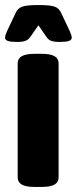

<svg xmlns="http://www.w3.org/2000/svg" viewBox="-36 -738 304 760"><path d="M103 2Q66 2 50 -7.5Q34 -17 34 -36V-487Q34 -506 50 -515.5Q66 -525 103 -525H127Q164 -525 180 -515.5Q196 -506 196 -487V-36Q196 -17 180 -7.5Q164 2 127 2ZM32 -572Q6 -572 -5 -576Q-16 -580 -16 -589Q-16 -597 -8 -615L26 -687Q34 -705 51.5 -711.5Q69 -718 116 -718Q164 -718 181 -711.5Q198 -705 206 -687L240 -615Q248 -597 248 -589Q248 -580 237 -576Q226 -572 200 -572Q178 -572 166 -576.5Q154 -581 145 -596L116 -638L87 -596Q78 -582 66.5 -577Q55 -572 32 -572Z"/></svg>

Font: Asap Condensed ExtraBold
Style: Regular
Weight: 800
Width: 3
Designer: Pablo Cosgaya
Foundry: Omnibus-Type
Version: Version 3.001; ttfautohint (v1.8.4.7-5d5b)